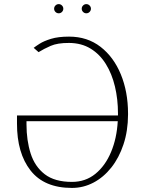

<svg xmlns="http://www.w3.org/2000/svg" viewBox="-20 -918 716 948"><path d="M321 -737.2Q411.2 -737.2 476.4 -686.8Q541.5 -636.4 576.7 -550.6Q611.9 -464.8 612.2 -358V-352.3Q611.9 -271.7 589.8 -205.3Q567.8 -138.8 529.5 -90.6Q491.1 -42.3 441.2 -16.2Q391.3 9.9 335.2 9.9Q198.5 9.9 131 -76Q63.6 -161.9 63.9 -308.2V-348H562.5Q562.5 -350.1 562.5 -352.3V-358Q562.5 -427.9 547.6 -490.6Q532.7 -553.3 502.8 -601.6Q473 -649.9 427.7 -677.7Q382.5 -705.6 321 -706Q263.8 -706.3 229.9 -691.4Q196 -676.5 172.9 -661.9Q171.2 -660.9 170.5 -660.5L146.3 -681.8Q154.8 -688.6 175.4 -701.9Q196 -715.2 231.7 -726.2Q267.4 -737.2 321 -737.2ZM561.4 -319.6H110.8V-304Q110.8 -224.4 131.4 -160Q152 -95.5 201 -57.7Q250 -19.9 335.2 -19.9Q402 -19.9 450.8 -59.5Q499.6 -99.1 528.2 -167.1Q556.8 -235.1 561.4 -319.6ZM269.9 -852.3Q260.7 -852.3 253.9 -859Q247.2 -865.8 247.2 -875Q247.2 -884.2 253.9 -891Q260.7 -897.7 269.9 -897.7Q279.1 -897.7 285.9 -891Q292.6 -884.2 292.6 -875Q292.6 -865.8 285.9 -859Q279.1 -852.3 269.9 -852.3ZM406.2 -852.3Q397 -852.3 390.3 -859Q383.5 -865.8 383.5 -875Q383.5 -884.2 390.3 -891Q397 -897.7 406.2 -897.7Q415.5 -897.7 422.2 -891Q429 -884.2 429 -875Q429 -865.8 422.2 -859Q415.5 -852.3 406.2 -852.3Z"/></svg>

Font: Inter UI Thin
Style: Regular
Weight: 100
Designer: Rasmus Andersson
Foundry: rsms
Version: 3.2;8d6f07862